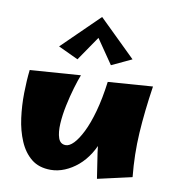

<svg xmlns="http://www.w3.org/2000/svg" viewBox="-85 -828 851 927"><g transform="rotate(10 340.5 -365.0)"><path d="M224 18Q166 18 129 -12Q92 -42 70.5 -92.5Q49 -143 41 -203.5Q33 -264 34 -325.5Q35 -387 41 -439L289 -457Q279 -432 266.5 -390Q254 -348 244 -300.5Q234 -253 231.5 -210Q229 -167 238.5 -139.5Q248 -112 275 -112Q293 -112 313.5 -133Q334 -154 355 -196Q376 -238 393.5 -301Q411 -364 422 -448L459 -276Q459 -224 445.5 -179Q432 -134 409 -97.5Q386 -61 356 -35.5Q326 -10 292 4Q258 18 224 18ZM452 22Q441 -46 433 -102.5Q425 -159 421.5 -212Q418 -265 418 -322Q418 -379 422 -448L641 -464Q622 -338 615.5 -232Q609 -126 620 -16ZM259 -530 161 -576 341 -752 355 -670ZM423 -530 327 -670 341 -752 521 -576Z"/></g></svg>

Font: Marhey Light
Style: Regular
Weight: 300
Designer: Nur Syamsi & Bustanul Arifin
Foundry: Namelatype
Version: Version 1.000